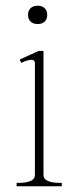

<svg xmlns="http://www.w3.org/2000/svg" viewBox="-20 -651 274 671"><path d="M78 -599Q78 -614 87 -622.5Q96 -631 112 -631Q127 -631 136 -622.5Q145 -614 145 -599Q145 -584 136 -575.5Q127 -567 112 -567Q96 -567 87 -575.5Q78 -584 78 -599ZM38 -12H49Q71 -12 86.5 -18.5Q102 -25 102 -39V-430Q102 -442 90 -442Q83 -442 72 -438.5Q61 -435 54 -431L49 -443L115 -473H132V-39Q132 -25 147.5 -18.5Q163 -12 185 -12H196V0H38Z"/></svg>

Font: Taviraj Thin
Style: Regular
Weight: 250
Designer: Katatrad Team
Foundry: CadsonDemak
Version: Version 1.001